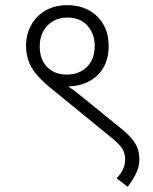

<svg xmlns="http://www.w3.org/2000/svg" viewBox="-20 -652 591 744"><path d="M81 -475Q81 -518 100.5 -554Q120 -590 156 -611Q192 -632 241 -632Q288 -632 324 -612.5Q360 -593 380.5 -557.5Q401 -522 401 -473Q401 -425 381 -390.5Q361 -356 325.5 -337Q290 -318 242 -317Q231 -317 218 -319.5Q205 -322 195 -326L210 -338Q226 -329 248 -314.5Q270 -300 293 -281L453 -151Q475 -133 490 -115.5Q505 -98 512.5 -78.5Q520 -59 520 -34Q520 -6 507.5 19.5Q495 45 475 72L432 39Q448 22 456.5 4Q465 -14 465 -33Q465 -58 454.5 -75Q444 -92 415 -116L170 -316Q137 -344 117.5 -368.5Q98 -393 89.5 -419Q81 -445 81 -475ZM134 -472Q134 -422 162.5 -392.5Q191 -363 239 -363Q287 -363 317 -393Q347 -423 347 -474Q347 -521 319 -552.5Q291 -584 241 -584Q194 -584 164 -553Q134 -522 134 -472Z"/></svg>

Font: Noto Sans Devanagari Light
Style: Regular
Weight: 300
Version: Version 2.003